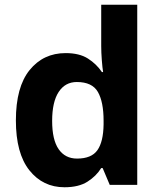

<svg xmlns="http://www.w3.org/2000/svg" viewBox="-20 -780 672 810"><path d="M252 10Q161 10 104 -61.5Q47 -133 47 -272Q47 -413 105 -484.5Q163 -556 257 -556Q315 -556 351 -533Q387 -510 410 -476H415Q412 -494 409.5 -526.5Q407 -559 407 -586V-760H559V0H443L413 -71H407Q386 -37 349 -13.5Q312 10 252 10ZM305 -111Q366 -111 391 -146.5Q416 -182 417 -255V-271Q417 -350 393 -392Q369 -434 304 -434Q255 -434 227.5 -392Q200 -350 200 -270Q200 -190 227.5 -150.5Q255 -111 305 -111Z"/></svg>

Font: Noto Sans Georgian Bold
Style: Regular
Weight: 700
Designer: Monotype Design Team, Akaki Razmadze
Foundry: Google LLC
Version: Version 2.005; ttfautohint (v1.8.4.7-5d5b)